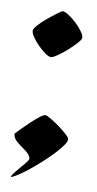

<svg xmlns="http://www.w3.org/2000/svg" viewBox="-76 -546 350 694"><g transform="rotate(10 99.0 -198.5)"><path d="M101 -129Q106 -129 121 -120Q136 -111 152 -99.5Q168 -88 181 -76.5Q194 -65 195 -61Q195 -59 195.5 -58Q196 -57 196 -55Q196 -47 185 -32Q174 -17 157 1Q140 19 119 38Q98 57 78 73Q58 89 41 100Q24 111 16 113Q17 106 25 96Q33 86 42 75.5Q51 65 59.5 55Q68 45 71 36Q67 23 56 14Q45 5 33.5 -3Q22 -11 12.5 -20.5Q3 -30 2 -44Q8 -50 21.5 -64Q35 -78 50.5 -92.5Q66 -107 80 -118Q94 -129 101 -129ZM96 -510Q105 -510 119.5 -500.5Q134 -491 148 -478Q162 -465 172.5 -450.5Q183 -436 183 -427Q183 -421 170 -406.5Q157 -392 140 -377Q123 -362 106.5 -350.5Q90 -339 83 -339Q75 -339 61.5 -348.5Q48 -358 34.5 -371.5Q21 -385 11.5 -399Q2 -413 2 -422Q2 -429 14 -442.5Q26 -456 42 -469.5Q58 -483 73.5 -494.5Q89 -506 96 -510Z"/></g></svg>

Font: Hand Textur
Style: Regular
Weight: 400
Designer: F. H. Ehmcke um 1935
Foundry: Peter Wiegel
Version: Version 1.000